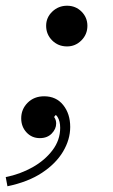

<svg xmlns="http://www.w3.org/2000/svg" viewBox="-50 -466 394 670"><path d="M-24 184 -30 152Q20 142 63 118Q106 94 133 58.5Q160 23 160 -20Q160 -43 151 -57.5Q142 -72 123 -72L157 -80L125 -41L123 -65Q134 -65 140 -56Q146 -47 146 -35Q146 -16 130.5 0Q115 16 89 16Q61 16 42.5 -4Q24 -24 24 -53Q24 -85 46.5 -107.5Q69 -130 104 -130Q146 -130 170.5 -99.5Q195 -69 195 -23Q195 21 170 63Q145 105 96.5 137Q48 169 -24 184ZM184 -304Q153 -304 132 -325Q111 -346 111 -376Q111 -405 132.5 -425.5Q154 -446 184 -446Q214 -446 234.5 -425.5Q255 -405 255 -376Q255 -346 234 -325Q213 -304 184 -304Z"/></svg>

Font: Baskervville SemiBold
Style: Italic
Weight: 600
Italic angle: -18°
Version: Version 1.100